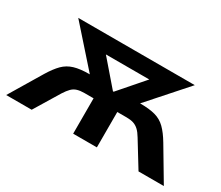

<svg xmlns="http://www.w3.org/2000/svg" viewBox="-92 -711 1068 926"><g transform="rotate(30 442.0 -248.0)"><path d="M3 0 111 -180Q136 -221 159.5 -244.5Q183 -268 216 -278Q249 -288 300 -288H358L331 -256L118 -496H767L554 -256L527 -288H585Q634 -288 667 -279Q700 -270 724.5 -246Q749 -222 774 -180L881 0H740L654 -140Q641 -162 627.5 -174.5Q614 -187 598 -192Q582 -197 560 -197H508V0H376V-197H325Q302 -197 285.5 -192Q269 -187 256.5 -174.5Q244 -162 230 -140L145 0ZM440 -273H444L598 -450L602 -410H282L287 -450Z"/></g></svg>

Font: Nunito Sans 9pt
Style: Bold
Weight: 700
Version: Version 3.101;gftools[0.9.27]